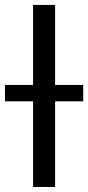

<svg xmlns="http://www.w3.org/2000/svg" viewBox="-44 -747 352 767"><path d="M176.1 -727.3V0H88.1V-727.3ZM-24.1 -342.3V-407.7H288.4V-342.3Z"/></svg>

Font: InterMG
Style: Regular
Weight: 400
Designer: Rasmus Andersson
Foundry: rsms
Version: Version 3.019;December 26, 2023;FontCreator 15.0.0.2955 64-b